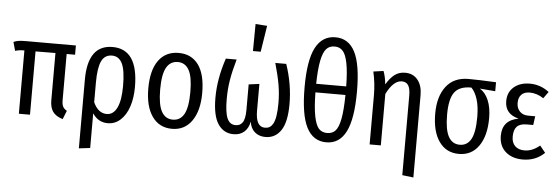

<svg xmlns="http://www.w3.org/2000/svg" viewBox="-58 -983 4028 1384"><g transform="rotate(5 1956.0 -291.0)"><path d="M462.9 -459H401.9V-126Q401.9 -94.2 410.2 -78.4Q418.5 -62.5 439 -50.8L414.1 11.2Q364.7 -3.9 342.8 -33.9Q320.8 -64 320.8 -117.2V-459L176.8 -458V0H96.2V-458Q56.6 -458 29.8 -449.2L12.2 -512.2Q32.2 -521 51.5 -523.4Q70.8 -525.9 112.8 -525.9H462.9Z M728 -538.1Q913.1 -538.1 913.1 -264.2Q913.1 -186 892.6 -123.5Q872.1 -61 832.3 -24.4Q792.5 12.2 739.7 12.2Q670.4 12.2 629.9 -49.8V201.2L548.8 210.9V-286.1Q548.8 -538.1 728 -538.1ZM727.1 -53.2Q774.9 -53.2 801 -106.9Q827.1 -160.6 827.1 -264.2Q827.1 -378.4 803 -427.2Q778.8 -476.1 729 -476.1Q675.8 -476.1 652.8 -427Q629.9 -377.9 629.9 -272V-129.9Q664.6 -53.2 727.1 -53.2Z M1206.1 -537.1Q1298.8 -537.1 1349.4 -468Q1399.9 -398.9 1399.9 -264.2Q1399.9 -135.7 1348.1 -61.8Q1296.4 12.2 1205.1 12.2Q1112.8 12.2 1061.3 -60.5Q1009.8 -133.3 1009.8 -263.2Q1009.8 -395.5 1061.3 -466.3Q1112.8 -537.1 1206.1 -537.1ZM1206.1 -471.2Q1151.4 -471.2 1123.5 -422.1Q1095.7 -373 1095.7 -263.2Q1095.7 -153.8 1123.3 -104Q1150.9 -54.2 1205.1 -54.2Q1259.3 -54.2 1286.6 -103.8Q1314 -153.3 1314 -264.2Q1314 -373.5 1286.6 -422.4Q1259.3 -471.2 1206.1 -471.2Z M1739.7 -793 1823.7 -787.1 1793.9 -597.2H1737.8ZM1984.9 -525.9Q2033.7 -383.3 2033.7 -238.8Q2033.7 -108.9 1992.9 -48.3Q1952.1 12.2 1880.9 12.2Q1834 12.2 1803.5 -14.4Q1772.9 -41 1766.6 -88.9Q1756.8 -40 1726.8 -13.9Q1696.8 12.2 1649.9 12.2Q1579.1 12.2 1538.3 -48.1Q1497.6 -108.4 1497.6 -238.8Q1497.6 -376 1547.9 -525.9H1626Q1601.6 -440.9 1590.6 -374.8Q1579.6 -308.6 1579.6 -237.8Q1579.6 -139.6 1598.4 -96.9Q1617.2 -54.2 1658.7 -54.2Q1674.8 -54.2 1686.5 -59.3Q1698.2 -64.5 1708 -76.9Q1717.8 -89.4 1722.9 -113Q1728 -136.7 1728 -170.9V-355L1804.7 -365.2V-170.9Q1804.7 -54.2 1871.6 -54.2Q1890.6 -54.2 1904.5 -62Q1918.5 -69.8 1929.9 -89.6Q1941.4 -109.4 1947.5 -146.7Q1953.6 -184.1 1953.6 -238.8Q1953.6 -308.1 1942.1 -373.5Q1930.7 -439 1905.8 -525.9Z M2322.3 -748Q2417 -748 2463.6 -658.2Q2510.3 -568.4 2510.3 -372.1Q2510.3 -173.8 2463.1 -80.8Q2416 12.2 2321.3 12.2Q2225.6 12.2 2178.5 -79.6Q2131.3 -171.4 2131.3 -371.1Q2131.3 -566.4 2179.2 -657.2Q2227.1 -748 2322.3 -748ZM2322.3 -681.2Q2284.2 -681.2 2261.7 -656.2Q2239.3 -631.3 2226.8 -570.1Q2214.4 -508.8 2212.4 -401.9H2429.7Q2428.2 -508.3 2416 -569.8Q2403.8 -631.3 2381.3 -656.2Q2358.9 -681.2 2322.3 -681.2ZM2321.3 -55.2Q2359.4 -55.2 2381.8 -79.8Q2404.3 -104.5 2416.3 -167Q2428.2 -229.5 2429.7 -339.8H2212.4Q2213.9 -230 2226.6 -166.7Q2239.3 -103.5 2261.7 -79.3Q2284.2 -55.2 2321.3 -55.2Z M2845.2 -537.1Q2902.8 -537.1 2936 -496.1Q2969.2 -455.1 2969.2 -386.2V210L2888.2 200.2V-375Q2888.2 -427.2 2872.8 -450.2Q2857.4 -473.1 2826.2 -473.1Q2765.6 -473.1 2715.3 -372.1V0H2634.3V-356.9Q2634.3 -441.9 2615.2 -525.9L2688 -536.1Q2702.6 -498.5 2709 -440.9Q2736.3 -487.8 2768.3 -512.5Q2800.3 -537.1 2845.2 -537.1Z M3502.9 -525.9V-460.9L3390.1 -470.2Q3430.2 -447.3 3453.1 -393.8Q3476.1 -340.3 3476.1 -264.2Q3476.1 -135.7 3424.3 -61.8Q3372.6 12.2 3281.2 12.2Q3189 12.2 3137.5 -60.5Q3085.9 -133.3 3085.9 -263.2Q3085.9 -386.7 3141.8 -459.5Q3197.8 -532.2 3303.2 -532.2Q3375 -532.2 3502.9 -525.9ZM3390.1 -264.2Q3390.1 -340.8 3373.3 -393.3Q3356.4 -445.8 3329.1 -472.2H3327.1Q3242.2 -472.2 3207 -423.8Q3171.9 -375.5 3171.9 -263.2Q3171.9 -153.8 3199.5 -104Q3227.1 -54.2 3281.2 -54.2Q3335.4 -54.2 3362.8 -103.8Q3390.1 -153.3 3390.1 -264.2Z M3747.1 -537.1Q3824.7 -537.1 3886.7 -488.8L3852.1 -440.9Q3802.7 -473.1 3752 -473.1Q3713.4 -473.1 3692.1 -451.9Q3670.9 -430.7 3670.9 -391.1Q3670.9 -353.5 3693.6 -329.8Q3716.3 -306.2 3754.9 -306.2H3805.7L3796.9 -242.2H3750Q3701.2 -242.2 3679 -218.8Q3656.7 -195.3 3656.7 -146Q3656.7 -102.5 3681.2 -78.4Q3705.6 -54.2 3750 -54.2Q3806.2 -54.2 3859.9 -99.1L3899.9 -49.8Q3836.4 12.2 3742.7 12.2Q3665.5 12.2 3618.2 -29.5Q3570.8 -71.3 3570.8 -145Q3570.8 -257.8 3688 -278.8Q3587.9 -303.2 3587.9 -397Q3587.9 -461.4 3632.1 -499.3Q3676.3 -537.1 3747.1 -537.1Z"/></g></svg>

Font: Fira Sans Compressed Book
Style: Regular
Weight: 350
Width: 1
Designer: Carrois Corporate & Edenspiekermann AG
Foundry: Carrois Corporate GbR & Edenspiekermann AG
Version: Version 4.203;PS 004.203;hotconv 1.0.88;makeotf.lib2.5.64775